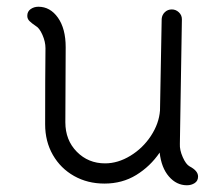

<svg xmlns="http://www.w3.org/2000/svg" viewBox="-20 -535 649 570"><path d="M568 -11Q568 2 558 8.5Q548 15 535 15Q504 15 481.5 -11Q459 -37 454 -82Q426 -41 384.5 -15.5Q343 10 290 10Q240 10 200 -12.5Q160 -35 137 -75Q114 -115 114 -166Q114 -307 115 -392Q115 -411 106 -431.5Q97 -452 86 -458Q74 -466 67.5 -472.5Q61 -479 61 -488Q61 -501 71 -508Q81 -515 94 -515Q129 -515 152 -482.5Q175 -450 175 -395L174 -172Q174 -119 208 -84.5Q242 -50 292 -50Q330 -50 367 -72.5Q404 -95 428 -131.5Q452 -168 455 -207L460 -479Q461 -491 469.5 -499Q478 -507 490 -507Q502 -507 511 -498.5Q520 -490 520 -478L514 -108Q513 -90 522.5 -68.5Q532 -47 543 -41Q568 -28 568 -11Z"/></svg>

Font: Tsukimi Rounded
Style: Regular
Weight: 400
Designer: Takashi Funayama
Foundry: Takashi Funayama
Version: Version 1.032; ttfautohint (v1.8.3)